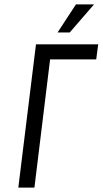

<svg xmlns="http://www.w3.org/2000/svg" viewBox="-20 -850 465 870"><path d="M416 -581 425 -649H143L63 0H136L207 -581ZM406 -830H324L241 -703H296Z"/></svg>

Font: Gamestation Condensed
Style: Italic
Weight: 400
Width: 3
Designer: Jonas Hecksher
Foundry: Jonas Hecksher, Playtypeª, e-types AS
Version: Version 1.003